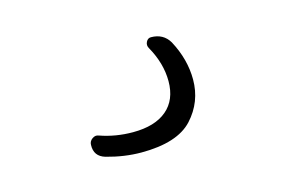

<svg xmlns="http://www.w3.org/2000/svg" viewBox="-45 -90 590 396"><g transform="rotate(-15 250.0 107.5)"><path d="M142.6 209Q119.1 202.1 120.1 177.7Q120.1 169.9 127 165Q133.8 160.2 140.6 163.1Q173.8 174.8 210.9 174.8Q257.8 174.8 283.2 153.3Q308.6 131.8 308.6 91.8Q308.6 53.7 287.1 15.6Q283.2 8.8 286.6 2Q290 -4.9 296.9 -4.9Q323.2 -4.9 335.9 16.6Q358.4 58.6 358.4 101.6Q358.4 149.4 326.2 184.6Q293.9 219.7 216.8 219.7Q180.7 219.7 142.6 209Z"/></g></svg>

Font: Rounded-L Mgen+ 1mn light
Style: Regular
Weight: 200
Designer: [Source Han Sans]
Ryoko NISHIZUKA  (kana & ideographs); Paul D. Hunt (Latin, Greek & Cyrillic); Wenlong ZHANG  (bopomofo
Version: Version 1.059.20150602